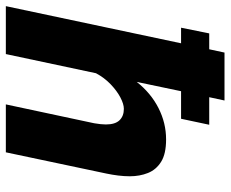

<svg xmlns="http://www.w3.org/2000/svg" viewBox="-94 -686 770 641"><g transform="rotate(90 290.5 -365.0)"><path d="M81 -679H134L145 -730H305L294 -679H386L366 -585H274L243 -437Q280 -484 330 -509.5Q380 -535 435 -535Q483 -535 509.5 -518.5Q536 -502 547 -474.5Q558 -447 558 -414Q558 -395 555.5 -375Q553 -355 549 -336L478 0H318L381 -295Q385 -318 385 -334Q385 -365 371 -379.5Q357 -394 333 -394Q317 -394 295 -382.5Q273 -371 251 -350Q229 -329 214 -301L150 0H-10L114 -585H62Z"/></g></svg>

Font: Raleway ExtraBold
Style: Italic
Weight: 800
Italic angle: -12°
Designer: Matt McInerney, Pablo Impallari, Rodrigo Fuenzalida
Foundry: Matt McInerney, Pablo Impallari, Rodrigo Fuenzalida
Version: Version 4.026